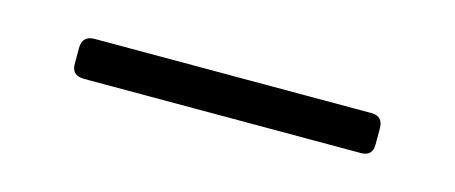

<svg xmlns="http://www.w3.org/2000/svg" viewBox="-23 -337 495 209"><g transform="rotate(15 225.0 -232.5)"><path d="M55 -241Q55 -255 69 -255H381Q394 -255 394 -241V-223Q394 -210 381 -210H69Q55 -210 55 -223Z"/></g></svg>

Font: Young Serif Light
Style: Regular
Weight: 300
Designer: Bastien Sozeau
Foundry: NBR — Bastien Sozeau
Version: Version 5.001